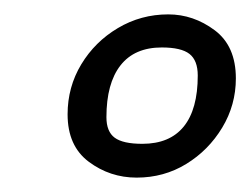

<svg xmlns="http://www.w3.org/2000/svg" viewBox="-20 -599 348 267"><path d="M170 -352Q133 -352 103.5 -374Q74 -396 74 -440Q74 -478 93 -509.5Q112 -541 144 -560Q176 -579 214 -579Q249 -579 278.5 -557Q308 -535 308 -490Q308 -453 289 -421.5Q270 -390 239 -371Q208 -352 170 -352ZM178 -399Q216 -399 235.5 -423Q255 -447 255 -494Q255 -515 243.5 -524Q232 -533 205 -533Q167 -533 147.5 -508Q128 -483 128 -436Q128 -416 139.5 -407.5Q151 -399 178 -399Z"/></svg>

Font: Texturina 12pt Light
Style: Italic
Weight: 300
Italic angle: -11°
Designer: Guillermo Torres Carreño
Foundry: Omnibus-Type
Version: Version 1.002